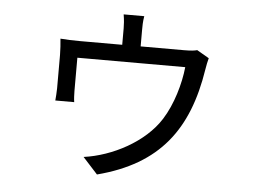

<svg xmlns="http://www.w3.org/2000/svg" viewBox="-49 -656 1054 789"><g transform="rotate(5 478.0 -261.5)"><path d="M180 -472C182 -455 184 -423 184 -405V-267C184 -251 182 -230 181 -217H259C257 -228 256 -250 256 -263V-400H701C694 -331 669 -244 629 -181C566 -81 434 -12 317 4L378 71C632 5 745 -148 784 -397C786 -412 791 -434 794 -445L744 -474C734 -471 719 -469 690 -469H511V-537C511 -552 511 -571 515 -594H430C434 -571 435 -552 435 -537V-469H260C233 -469 202 -470 180 -472Z"/></g></svg>

Font: Kinto Sans
Style: Regular
Weight: 400
Designer: Authors: Ryoko NISHIZUKA  (kana & ideographs); Paul D. Hunt (Latin, Greek & Cyrillic); Wenlong ZHANG  (bopomofo); Sandol
Foundry: Adobe Systems Incorporated, ookami Inc.
Version: Version 0.001